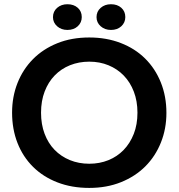

<svg xmlns="http://www.w3.org/2000/svg" viewBox="-20 -889 853 917"><path d="M406.3 -107Q356 -107 313.6 -124.4Q271.3 -141.8 240.5 -173.5Q209.8 -205.3 192.9 -250.3Q176 -295.3 176 -350.8Q176 -407 193.3 -452Q210.5 -497 241.3 -528.7Q272 -560.5 314.4 -577.5Q356.8 -594.5 406.3 -594.5Q456.5 -594.5 498.5 -577.1Q540.5 -559.7 571.2 -528Q602 -496.2 619.2 -451.2Q636.5 -406.2 636.5 -350.8Q636.5 -294.5 618.9 -249.5Q601.2 -204.5 570.5 -172.8Q539.7 -141 497.7 -124Q455.7 -107 406.3 -107ZM406.3 8.5Q490 8.5 558.1 -19Q626.3 -46.5 674.3 -94.6Q722.3 -142.8 748.5 -208.3Q774.8 -273.8 774.8 -349.8Q774.8 -429 748.1 -495.3Q721.5 -561.5 673.1 -609.4Q624.8 -657.3 556.6 -683.6Q488.5 -710 406.3 -710Q321.7 -710 253.6 -682.5Q185.5 -655 137.5 -606.5Q89.5 -558 63.6 -492.5Q37.7 -427 37.7 -351Q37.7 -272 63.6 -206Q89.5 -140 137.9 -92.1Q186.2 -44.2 254.4 -17.9Q322.5 8.5 406.3 8.5ZM302 -746Q332.3 -746 351.4 -763.6Q370.5 -781.2 370.5 -807.4Q370.5 -834.8 351.4 -851.8Q332.3 -868.8 302 -868.8Q272.6 -868.8 252.8 -851.5Q233 -834.2 233 -807.1Q233 -781.2 252.8 -763.6Q272.6 -746 302 -746ZM510 -746Q540.3 -746 559.4 -763.6Q578.5 -781.2 578.5 -807.4Q578.5 -834.8 559.4 -851.8Q540.3 -868.8 510 -868.8Q480.6 -868.8 460.8 -851.5Q441 -834.2 441 -807.1Q441 -781.2 460.8 -763.6Q480.6 -746 510 -746Z"/></svg>

Font: Tilda Sans VF
Style: Regular
Weight: 400
Designer: ParaType Ltd
Foundry: ParaType Ltd
Version: Version 1.010